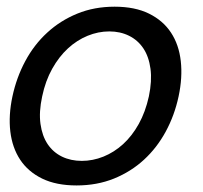

<svg xmlns="http://www.w3.org/2000/svg" viewBox="-20 -549 614 580"><path d="M17.6 -257.8Q29.8 -314.9 56.4 -364.5Q83 -414.1 122.6 -450.4Q162.1 -486.8 213.4 -507.8Q264.6 -528.8 326.2 -528.8Q387.7 -528.8 430.2 -507.8Q472.7 -486.8 496.6 -450.4Q520.5 -414.1 526.1 -364.5Q531.7 -314.9 519.5 -257.8Q507.3 -200.7 480.7 -151.6Q454.1 -102.5 414.8 -66.4Q375.5 -30.3 324.2 -9.5Q272.9 11.2 211.4 11.2Q149.9 11.2 107.4 -9.5Q64.9 -30.3 41 -66.4Q17.1 -102.5 11.2 -151.6Q5.4 -200.7 17.6 -257.8ZM107.4 -257.8Q97.2 -210.9 102.3 -174.6Q107.4 -138.2 124 -113.5Q140.6 -88.9 167.2 -75.9Q193.8 -63 227.1 -63Q260.3 -63 292.5 -75.9Q324.7 -88.9 351.8 -113.5Q378.9 -138.2 399.2 -174.6Q419.4 -210.9 429.7 -257.8Q439.5 -304.7 434.6 -341.3Q429.7 -377.9 413.1 -402.8Q396.5 -427.7 369.9 -440.9Q343.3 -454.1 310.1 -454.1Q276.9 -454.1 244.6 -440.9Q212.4 -427.7 185.3 -402.8Q158.2 -377.9 137.7 -341.3Q117.2 -304.7 107.4 -257.8Z"/></svg>

Font: XB Khoramshahr
Style: Italic
Weight: 400
Italic angle: -12°
Designer: Behnam
Foundry: Irmug
Version: Version 8.005 2009